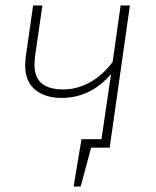

<svg xmlns="http://www.w3.org/2000/svg" viewBox="-20 -540 572 702"><path d="M455 -520 381 0H313L275 142H249L278 -31H351L386 -269Q311 -182 205 -182Q145 -182 108.5 -212Q72 -242 72 -302Q72 -311 74 -331L101 -520H135L108 -333Q106 -313 106 -304Q106 -257 132.5 -235Q159 -213 212 -213Q262 -213 309 -239Q356 -265 392 -314L421 -520Z"/></svg>

Font: FiraGO UltraLight
Style: Italic
Weight: 200
Italic angle: -8°
Designer: bBox Type GmbH
Foundry: bBox Type GmbH
Version: Version 1.001